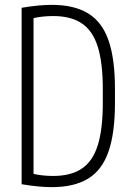

<svg xmlns="http://www.w3.org/2000/svg" viewBox="-20 -760 540 790"><path d="M193 10Q140 10 69 -2V-728Q140 -740 193 -740Q285 -740 342.5 -705Q400 -670 426.5 -594Q453 -518 453 -395V-335Q453 -213 426.5 -136.5Q400 -60 342.5 -25Q285 10 193 10ZM107 -47Q131 -41 154 -38.5Q177 -36 198 -36Q272 -36 317 -66.5Q362 -97 382.5 -163Q403 -229 403 -337V-393Q403 -501 382.5 -567Q362 -633 317 -663.5Q272 -694 198 -694Q177 -694 154 -691.5Q131 -689 107 -683L118 -702V-28Z"/></svg>

Font: M PLUS Code Latin Light
Style: Regular
Weight: 300
Designer: Coji Morishita
Foundry: UNDERFOREST DESIGN
Version: Version 1.002; ttfautohint (v1.8.3)